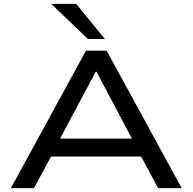

<svg xmlns="http://www.w3.org/2000/svg" viewBox="-20 -965 988 985"><path d="M36 0 421 -705H527L912 0H791L684 -199L741 -162H205L262 -199L154 0ZM471 -597 276 -231 241 -254H705L669 -231L475 -597ZM431 -765 243 -945H371L518 -765Z"/></svg>

Font: Nunito Sans 7pt Expanded Medium
Style: Regular
Weight: 500
Width: 7
Designer: Vernon Adams
Foundry: Vernon Adams
Version: Version 3.101;gftools[0.9.27]